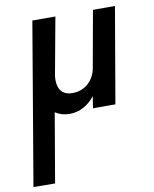

<svg xmlns="http://www.w3.org/2000/svg" viewBox="-102 -526 731 911"><g transform="rotate(-10 264.0 -70.0)"><path d="M228 -460H117L-15 319L89 320L146 -13Q161 -3 178 2Q195 7 215 7Q252 7 283.5 -10.5Q315 -28 337 -57L328 0H436L515 -460H409L360 -187Q355 -159 339.5 -136.5Q324 -114 300 -101Q276 -88 245 -88Q217 -88 201 -100.5Q185 -113 179.5 -134Q174 -155 177 -182Z"/></g></svg>

Font: Jost Medium
Style: Italic
Weight: 500
Italic angle: -5°
Version: Version 3.710